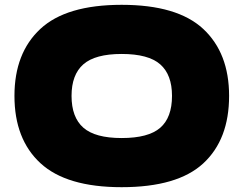

<svg xmlns="http://www.w3.org/2000/svg" viewBox="-20 -767 1011 797"><path d="M40 -369Q40 -547 147.5 -647Q255 -747 485 -747Q716 -747 823.5 -647Q931 -547 931 -369Q931 -188 824 -89Q717 10 485 10Q256 10 148 -89.5Q40 -189 40 -369ZM694 -369Q694 -457 645 -500Q596 -543 485 -543Q375 -543 326 -500Q277 -457 277 -369Q277 -280 326 -237Q375 -194 485 -194Q596 -194 645 -236.5Q694 -279 694 -369Z"/></svg>

Font: Mantou Sans
Style: Regular
Weight: 400
Designer: Mant0u / artakana
Foundry: Mant0u / artakana
Version: Version 1.001;October 22, 2023;FontCreator 14.0.0.2901 64-bi